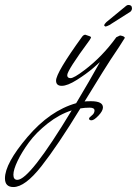

<svg xmlns="http://www.w3.org/2000/svg" viewBox="-248 -340 552 774"><path d="M93 69Q185 -81 197.5 -99Q210 -117 232.5 -151.5Q255 -186 255 -187Q255 -194 236 -197L221 -190Q164 -111 92 -57Q50 -25 36.5 -25Q23 -25 23 -37Q23 -56 113 -178Q119 -187 119 -190Q119 -193 96 -200Q89 -200 83 -192Q-22 -47 -22 -15Q-22 6 1 6Q24 6 62 -18Q100 -42 128 -66L155 -90Q113 -14 59 76Q-47 106 -137.5 212.5Q-228 319 -228 379Q-228 414 -194 414Q-147 414 -81 330Q-15 246 76 97Q94 94 113.5 94Q133 94 133 105.5Q133 117 122 125.5Q111 134 111 138Q111 145 121 145Q131 145 149 126Q167 107 167 93Q167 68 119 68Q101 68 93 69ZM-178 385Q-194 385 -194 364.5Q-194 344 -177 308.5Q-160 273 -131 233.5Q-102 194 -55.5 157.5Q-9 121 41 105Q-128 385 -178 385ZM177 -233Q172 -235 172 -239Q173 -243 181 -251L260 -316Q264 -320 270 -320Q284 -320 284 -306Q284 -299 278 -293L193 -239Q181 -233 177 -233Z"/></svg>

Font: Mr De Haviland
Style: Regular
Weight: 400
Designer: Alejandro Paul
Foundry: Alejandro Paul
Version: Version 1.000